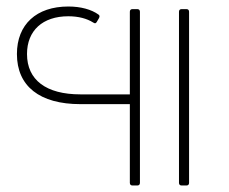

<svg xmlns="http://www.w3.org/2000/svg" viewBox="-20 -570 705 590"><path d="M387 -542C382 -542 379 -539 379 -534V-280H227C122 -280 63 -324 63 -404C63 -476 111 -520 190 -520C221 -520 247 -513 266 -501C272 -497 274 -498 277 -502L284 -514C287 -519 286 -523 283 -525C261 -541 228 -550 190 -550C92 -550 32 -495 32 -404C32 -305 102 -250 227 -250H379V-8C379 -3 382 0 387 0H402C407 0 410 -3 410 -8V-534C410 -539 407 -542 402 -542ZM538 -542C533 -542 530 -539 530 -534V-8C530 -3 533 0 538 0H553C558 0 561 -3 561 -8V-534C561 -539 558 -542 553 -542Z"/></svg>

Font: LINE Seed Sans TH Thin
Style: Regular
Weight: 250
Designer: Dalton Maag Ltd | Thai characters by Cadson Demak Co.,Ltd.
Foundry: Dalton Maag Ltd
Version: Version 1.003